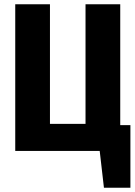

<svg xmlns="http://www.w3.org/2000/svg" viewBox="-20 -713 640 907"><path d="M596 -122V174H471L451 0H52V-693H216V-128H384V-693H548V-122Z"/></svg>

Font: Fira Mono
Style: Bold
Weight: 700
Monospace: yes
Designer: Carrois Corporate & Edenspiekermann AG
Foundry: Carrois Corporate GbR & Edenspiekermann AG
Version: Version 3.206